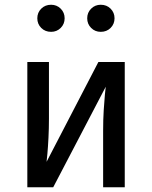

<svg xmlns="http://www.w3.org/2000/svg" viewBox="-20 -788 640 808"><path d="M394 -527H505V0H414V-238Q414 -285 416.5 -324.5Q419 -364 421.5 -390.5Q424 -417 425 -423L204 0H95V-527H186V-289Q186 -248 184 -208.5Q182 -169 179.5 -141.5Q177 -114 176 -107ZM404 -768Q429 -768 445.5 -751.5Q462 -735 462 -711Q462 -687 445.5 -670.5Q429 -654 404 -654Q380 -654 363.5 -670.5Q347 -687 347 -711Q347 -735 363.5 -751.5Q380 -768 404 -768ZM195 -768Q219 -768 235.5 -751.5Q252 -735 252 -711Q252 -687 235.5 -670.5Q219 -654 195 -654Q170 -654 153.5 -670.5Q137 -687 137 -711Q137 -735 153.5 -751.5Q170 -768 195 -768Z"/></svg>

Font: Fira Sans Variable
Style: Regular
Weight: 400
Designer: Carrois Corporate & Edenspiekermann AG
Foundry: Carrois Corporate GbR & Edenspiekermann AG
Version: Version 4.202